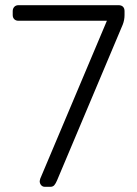

<svg xmlns="http://www.w3.org/2000/svg" viewBox="-20 -720 527 740"><path d="M460 -677V-662Q460 -643 453 -625L200 -25Q195 -13 189.5 -6.5Q184 0 174 0H153Q144 0 138.5 -6.5Q133 -13 133 -22L135 -31L392 -640H51Q41 -640 35 -646Q29 -652 29 -662V-677Q29 -687 35 -693.5Q41 -700 51 -700H437Q448 -700 454 -694Q460 -688 460 -677Z"/></svg>

Font: Rubik
Style: Regular
Weight: 300
Designer: Hubert & Fischer
Foundry: Hubert & Fischer
Version: Version 1.100